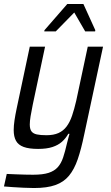

<svg xmlns="http://www.w3.org/2000/svg" viewBox="-26 -745 559 967"><path d="M145 202Q120 202 92 200.5Q64 199 39 197.5Q14 196 -6 194L8 131Q31 132 54.5 133Q78 134 101 134.5Q124 135 141 135Q190 135 219 125.5Q248 116 265 97Q282 78 292 48Q302 18 311 -22Q314 -34 317.5 -47Q321 -60 324 -71H318Q305 -48 286 -31Q267 -14 238 -4.5Q209 5 166 5Q120 5 93 -5Q66 -15 54.5 -36Q43 -57 43 -90Q43 -112 47 -139Q51 -166 58 -199L124 -510H201L139 -218Q132 -184 128 -159.5Q124 -135 124 -118Q124 -95 132.5 -83.5Q141 -72 159.5 -68Q178 -64 208 -64Q244 -64 268.5 -75Q293 -86 309.5 -108Q326 -130 337 -162.5Q348 -195 358 -238L416 -510H493L398 -67Q383 6 365.5 57Q348 108 321.5 140Q295 172 253 187Q211 202 145 202ZM197 -587 198 -593 313 -725H394L454 -593L453 -587H403L348 -682L255 -587Z"/></svg>

Font: Saira SemiCondensed
Style: Italic
Weight: 400
Width: 4
Italic angle: -12°
Designer: Hector Gatti with collaboration of the Omnibus-Type team
Foundry: Omnibus-Type
Version: Version 1.101